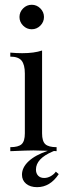

<svg xmlns="http://www.w3.org/2000/svg" viewBox="-20 -637 276 809"><path d="M62.1 -565.3Q62.1 -586.3 77.4 -601.6Q92.7 -616.9 113.7 -616.9Q134.7 -616.9 150 -601.6Q165.3 -586.3 165.3 -565.3Q165.3 -544.4 150 -529Q134.7 -513.7 113.7 -513.7Q92.7 -513.7 77.4 -529Q62.1 -544.4 62.1 -565.3ZM227.4 96.8Q191.1 151.6 136.3 151.6Q107.3 151.6 89.9 137.1Q72.6 122.6 72.6 99.2Q72.6 68.5 100.8 42.3Q129 16.1 181.5 -1.6Q144.4 -3.2 121 -3.2Q97.6 -3.2 23.4 0V-16.9Q57.3 -16.9 71 -29.4Q84.7 -41.9 84.7 -75V-327.4Q84.7 -364.5 71 -381.5Q57.3 -398.4 23.4 -398.4V-415.3Q49.2 -412.9 73.4 -412.9Q124.2 -412.9 157.3 -424.2V-75Q157.3 -41.9 171 -29.4Q184.7 -16.9 218.5 -16.9V0Q211.3 0 207.3 -0.8Q206.5 0 204.4 0.4Q202.4 0.8 201.6 1.6Q131.5 31.5 131.5 77.4Q131.5 93.5 140.7 103.2Q150 112.9 166.1 112.9Q180.6 112.9 194 105.2Q207.3 97.6 215.3 86.3Z"/></svg>

Font: Playfair Display
Style: Regular
Weight: 400
Designer: Claus Eggers Sørensen
Foundry: Claus Eggers Sørensen
Version: Version 1.005; ttfautohint (v1.2) -l 10 -r 42 -G 200 -x 21 -